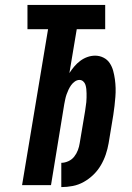

<svg xmlns="http://www.w3.org/2000/svg" viewBox="-20 -755 540 783"><path d="M230 8V-91Q244 -91 258.5 -97.5Q273 -104 282.5 -116Q292 -128 297.5 -142.5Q303 -157 305 -171L327 -302Q328 -311 329.5 -320Q331 -329 332 -338.5Q333 -348 333 -357Q333 -366 333 -374.5Q333 -383 332 -392Q331 -401 328.5 -409Q326 -417 319.5 -423Q313 -429 304 -429Q294 -429 285 -422.5Q276 -416 270 -407.5Q264 -399 259.5 -389.5Q255 -380 251.5 -370Q248 -360 246 -350Q244 -340 242 -330L188 0H70L176 -636H92V-735H409V-636H293L263 -457Q272 -471 283 -484Q294 -497 307.5 -507Q321 -517 336.5 -522.5Q352 -528 368 -528Q386 -528 402 -520Q418 -512 427.5 -497.5Q437 -483 441.5 -466.5Q446 -450 448.5 -432Q451 -414 451.5 -396Q452 -378 450.5 -359.5Q449 -341 447 -323Q445 -305 442 -286L423 -171Q419 -148 411.5 -125.5Q404 -103 391.5 -81.5Q379 -60 361 -42.5Q343 -25 321.5 -13Q300 -1 276.5 3.5Q253 8 230 8Z"/></svg>

Font: Iosevka SS04 Extrabold Oblique
Style: Regular
Weight: 800
Italic angle: -9°
Monospace: yes
Designer: Belleve Invis
Foundry: Belleve Invis
Version: Version 19.0.0; ttfautohint (v1.8.4)